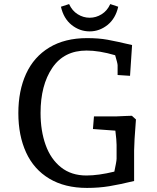

<svg xmlns="http://www.w3.org/2000/svg" viewBox="-20 -907 768 942"><path d="M70 -352Q70 -462 108 -545Q146 -628 222 -674Q298 -720 407 -720Q464 -720 508 -712Q552 -704 628 -686L618 -535L557 -539V-587Q557 -596 545 -636Q467 -659 405 -659Q294 -659 236.5 -574Q179 -489 179 -353Q179 -265 204 -195.5Q229 -126 279.5 -86Q330 -46 404 -46Q463 -46 541 -65Q545 -84 548.5 -102.5Q552 -121 552 -128V-196Q552 -218 546 -266L436 -274L441 -336H552L597 -338L627 -339L647 -321Q638 -206 638 -169V-19Q568 -2 516.5 6.5Q465 15 407 15Q298 15 222 -30.5Q146 -76 108 -159Q70 -242 70 -352ZM420 -820Q451 -820 478.5 -837Q506 -854 521 -887L560 -874Q547 -816 507.5 -784.5Q468 -753 420 -753Q371 -753 331.5 -784.5Q292 -816 279 -874L319 -887Q334 -854 361.5 -837Q389 -820 420 -820Z"/></svg>

Font: Andada Pro Medium
Style: Regular
Weight: 500
Designer: Carolina Giovagnoli
Foundry: Huerta Tipografica
Version: Version 3.005; ttfautohint (v1.8.4)